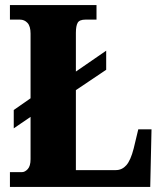

<svg xmlns="http://www.w3.org/2000/svg" viewBox="-20 -734 639 754"><path d="M19 0V-58H66Q78 -58 89 -70Q100 -82 100 -109V-275L34 -230V-302L100 -348V-602Q100 -631 88 -644Q76 -657 58 -657H19V-714H359V-657H316Q292 -657 285 -644.5Q278 -632 278 -605V-453L397 -535V-460L278 -380V-66H435Q459 -66 476 -85Q493 -104 505 -151L523 -226H575L570 0Z"/></svg>

Font: Noto Serif Thai Condensed Black
Style: Regular
Weight: 900
Width: 3
Designer: Monotype Design Team
Foundry: Monotype Imaging Inc.
Version: Version 2.002; ttfautohint (v1.8.4.7-5d5b)